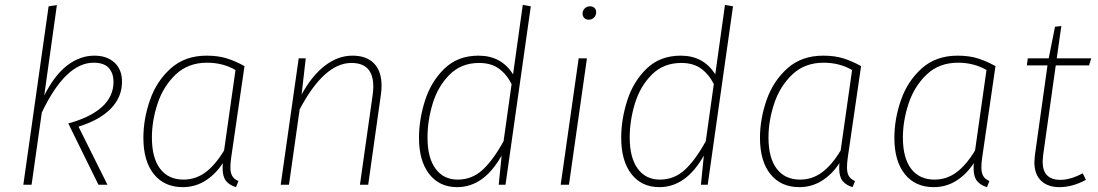

<svg xmlns="http://www.w3.org/2000/svg" viewBox="-20 -760 4516 790"><path d="M162 -367Q205 -452 257.5 -491.5Q310 -531 368 -531Q420 -531 451 -502.5Q482 -474 482 -424Q482 -360 436 -313Q390 -266 303 -239L422 0H385L261 -252Q352 -277 399.5 -320Q447 -363 447 -423Q447 -459 427.5 -480.5Q408 -502 365 -502Q250 -502 152 -297L110 0H76L180 -734L214 -739Z M986 -488 931 -110Q928 -88 928 -71Q928 -49 935.5 -36Q943 -23 961 -15L951 10Q924 2 910 -15.5Q896 -33 896 -67Q896 -81 897 -89Q867 -43 825 -16.5Q783 10 732 10Q656 10 613 -43.5Q570 -97 570 -193Q570 -270 597 -348Q624 -426 682.5 -478.5Q741 -531 830 -531Q877 -531 912.5 -520Q948 -509 986 -488ZM605 -194Q605 -110 639 -65.5Q673 -21 735 -21Q785 -21 825.5 -51Q866 -81 902 -141L949 -472Q897 -502 832 -502Q754 -502 703 -453.5Q652 -405 628.5 -334Q605 -263 605 -194Z M1550 -407Q1550 -390 1547 -369L1495 0H1461L1513 -367Q1516 -387 1516 -404Q1516 -501 1426 -501Q1314 -501 1213 -310L1169 0H1135L1209 -520H1238L1221 -371Q1262 -447 1316 -489Q1370 -531 1430 -531Q1488 -531 1519 -499Q1550 -467 1550 -407Z M2164 -734 2060 0H2032L2044 -120Q1971 10 1861 10Q1788 10 1746 -44Q1704 -98 1704 -193Q1704 -269 1729 -347Q1754 -425 1809 -478Q1864 -531 1949 -531Q2043 -531 2091 -454L2131 -740ZM1739 -194Q1739 -111 1772 -66Q1805 -21 1863 -21Q1922 -21 1965.5 -61Q2009 -101 2052 -179L2085 -414Q2065 -454 2033 -477.5Q2001 -501 1951 -501Q1878 -501 1830 -453Q1782 -405 1760.5 -334.5Q1739 -264 1739 -194Z M2321 0H2287L2361 -520H2395ZM2377 -704Q2377 -716 2385.5 -725Q2394 -734 2408 -734Q2419 -734 2426 -727.5Q2433 -721 2433 -710Q2433 -697 2424.5 -688Q2416 -679 2402 -679Q2391 -679 2384 -686Q2377 -693 2377 -704Z M2996 -734 2892 0H2864L2876 -120Q2803 10 2693 10Q2620 10 2578 -44Q2536 -98 2536 -193Q2536 -269 2561 -347Q2586 -425 2641 -478Q2696 -531 2781 -531Q2875 -531 2923 -454L2963 -740ZM2571 -194Q2571 -111 2604 -66Q2637 -21 2695 -21Q2754 -21 2797.5 -61Q2841 -101 2884 -179L2917 -414Q2897 -454 2865 -477.5Q2833 -501 2783 -501Q2710 -501 2662 -453Q2614 -405 2592.5 -334.5Q2571 -264 2571 -194Z M3523 -488 3468 -110Q3465 -88 3465 -71Q3465 -49 3472.5 -36Q3480 -23 3498 -15L3488 10Q3461 2 3447 -15.5Q3433 -33 3433 -67Q3433 -81 3434 -89Q3404 -43 3362 -16.5Q3320 10 3269 10Q3193 10 3150 -43.5Q3107 -97 3107 -193Q3107 -270 3134 -348Q3161 -426 3219.5 -478.5Q3278 -531 3367 -531Q3414 -531 3449.5 -520Q3485 -509 3523 -488ZM3142 -194Q3142 -110 3176 -65.5Q3210 -21 3272 -21Q3322 -21 3362.5 -51Q3403 -81 3439 -141L3486 -472Q3434 -502 3369 -502Q3291 -502 3240 -453.5Q3189 -405 3165.5 -334Q3142 -263 3142 -194Z M4076 -488 4021 -110Q4018 -88 4018 -71Q4018 -49 4025.5 -36Q4033 -23 4051 -15L4041 10Q4014 2 4000 -15.5Q3986 -33 3986 -67Q3986 -81 3987 -89Q3957 -43 3915 -16.5Q3873 10 3822 10Q3746 10 3703 -43.5Q3660 -97 3660 -193Q3660 -270 3687 -348Q3714 -426 3772.5 -478.5Q3831 -531 3920 -531Q3967 -531 4002.5 -520Q4038 -509 4076 -488ZM3695 -194Q3695 -110 3729 -65.5Q3763 -21 3825 -21Q3875 -21 3915.5 -51Q3956 -81 3992 -141L4039 -472Q3987 -502 3922 -502Q3844 -502 3793 -453.5Q3742 -405 3718.5 -334Q3695 -263 3695 -194Z M4272 -121Q4270 -103 4270 -95Q4270 -20 4343 -20Q4385 -20 4435 -47L4448 -20Q4393 10 4339 10Q4291 10 4263.5 -16.5Q4236 -43 4236 -93Q4236 -100 4238 -120L4290 -491H4205L4209 -520H4295L4321 -650L4347 -653L4328 -520H4470L4461 -491H4324Z"/></svg>

Font: FiraGO UltraLight
Style: Italic
Weight: 200
Italic angle: -8°
Designer: bBox Type GmbH
Foundry: bBox Type GmbH
Version: Version 1.001